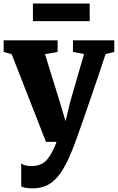

<svg xmlns="http://www.w3.org/2000/svg" viewBox="-21 -776 645 1050"><path d="M156 254Q116 254 95 243.5V118Q112.5 132 152.5 132Q205.5 132 235.2 98Q265 64 288.5 0H230.5L43 -479.5L-1 -492V-555.5H294V-492L225 -480L307.5 -213.5L337.5 -113L361.5 -214L438.5 -480.5L378 -492V-555.5H604V-492L556.5 -480.5Q538 -424 516 -359Q494 -294 472.2 -230.8Q450.5 -167.5 432 -114.5Q413.5 -61.5 401.2 -27.2Q389 7 386.5 12.5Q358 89.5 327.2 143.5Q296.5 197.5 255.8 225.8Q215 254 156 254ZM469.5 -756.5V-660.5H159V-756.5Z"/></svg>

Font: Merriweather Black
Style: Regular
Weight: 900
Designer: Eben Sorkin
Foundry: Eben Sorkin
Version: Version 2.200;gftools[0.9.31]